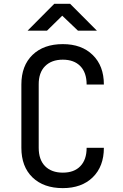

<svg xmlns="http://www.w3.org/2000/svg" viewBox="-20 -970 639 1000"><path d="M123.5 -810.1 262.7 -950.2H345.2L484.9 -810.1H386.2L304.2 -888.2L224.6 -810.1ZM307.1 9.8Q207.5 9.8 149.4 -45.9Q91.3 -102.1 91.3 -200.2V-529.8Q91.3 -627.9 149.4 -684.1Q207.5 -740.2 307.1 -740.2Q405.3 -740.2 462.9 -683.6Q521 -627 521 -529.8H431.2Q431.2 -591.8 398.4 -625.5Q365.7 -659.2 307.1 -659.2Q248.5 -659.2 214.8 -625.5Q181.2 -591.8 181.6 -529.8V-200.2Q181.6 -138.2 214.8 -104.5Q248.5 -70.8 307.1 -70.8Q366.2 -70.8 398.4 -104.5Q431.2 -138.2 431.2 -200.2H521Q521 -103 462.9 -46.4Q405.3 9.8 307.1 9.8Z"/></svg>

Font: UDEV Gothic 35
Style: Regular
Weight: 400
Version: v2.1.0; ttfautohint (v1.8.4.7-5d5b-dirty) -l 6 -r 45 -G 200 